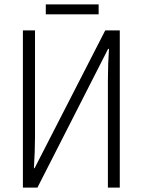

<svg xmlns="http://www.w3.org/2000/svg" viewBox="-20 -852 654 872"><path d="M428 -832H188V-787H428ZM84 -714V0H150L471 -630H475C472 -590 470 -536 470 -487V0H524V-714H458L137 -88H134C137 -138 139 -186 139 -229V-714Z"/></svg>

Font: Noto Sans Display SemiCondensed Light
Style: Regular
Weight: 300
Width: 4
Designer: Monotype Design Team
Foundry: Monotype Imaging Inc.
Version: Version 1.900